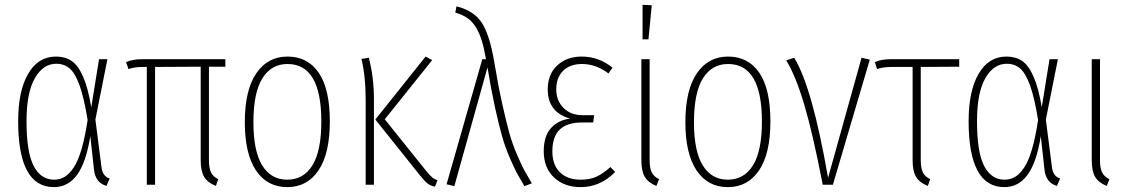

<svg xmlns="http://www.w3.org/2000/svg" viewBox="-20 -765 4667 795"><path d="M211.9 -530.8Q250 -530.8 276.6 -512.7Q303.2 -494.6 324 -447.8Q344.7 -400.9 357.9 -320.8L390.1 -520H424.8L375 -270L399.9 -75.2Q404.3 -34.7 434.1 -25.9L420.9 4.9Q375 -8.3 369.1 -63L354 -201.2Q336.4 -91.8 299.1 -41Q261.7 9.8 203.1 9.8Q55.2 9.8 55.2 -263.2Q55.2 -388.7 96.7 -459.7Q138.2 -530.8 211.9 -530.8ZM212.9 -501Q158.2 -501 124 -440.7Q89.8 -380.4 89.8 -263.2Q89.8 -134.8 119.4 -77.9Q148.9 -21 204.1 -21Q228 -21 247.3 -32.5Q266.6 -43.9 284.9 -71Q303.2 -98.1 317.6 -147.5Q332 -196.8 342.8 -268.1Q328.1 -358.9 310.1 -409.7Q292 -460.4 269.3 -480.7Q246.6 -501 212.9 -501Z M913.1 -488.8H845.2V-102.1Q845.2 -68.4 853.8 -51Q862.3 -33.7 883.8 -22.9L874 4.9Q839.8 -8.8 825.4 -32.5Q811 -56.2 811 -101.1V-488.8L622.1 -487.8V0H587.9V-487.8H572.3Q535.6 -487.8 512.2 -479L502 -507.8Q529.3 -520 570.8 -520H913.1Z M1170.4 -530.8Q1253.9 -530.8 1299.8 -463.6Q1345.7 -396.5 1345.7 -262.2Q1345.7 -128.9 1298.8 -59.6Q1252 9.8 1169.4 9.8Q1086.4 9.8 1040 -59.3Q993.7 -128.4 993.7 -258.8Q993.7 -391.6 1041 -461.2Q1088.4 -530.8 1170.4 -530.8ZM1170.4 -500Q1103.5 -500 1066.4 -440.7Q1029.3 -381.3 1029.3 -258.8Q1029.3 -139.2 1065.7 -80.1Q1102.1 -21 1169.4 -21Q1236.8 -21 1273.7 -80.6Q1310.5 -140.1 1310.5 -262.2Q1310.5 -500 1170.4 -500Z M1769.5 -516.1 1573.2 -271 1745.6 -56.2Q1759.8 -38.6 1769.5 -30.5Q1779.3 -22.5 1791.5 -19L1781.2 7.8Q1763.7 4.9 1751 -4.9Q1738.3 -14.6 1721.2 -36.1L1534.2 -270L1742.2 -530.8ZM1507.3 -525.9Q1528.3 -443.8 1528.3 -355V0H1494.1V-354Q1494.1 -448.7 1476.6 -521Z M1870.1 -738.8Q1943.4 -720.2 1975.6 -669.9Q2007.8 -619.6 2026.4 -508.8Q2042.5 -411.6 2059.6 -334.7Q2076.7 -257.8 2089.4 -212.6Q2102.1 -167.5 2121.6 -122.8Q2141.1 -78.1 2150.6 -60.5Q2160.2 -43 2182.1 -5.9L2151.4 5.9Q2130.4 -29.8 2119.9 -49.1Q2109.4 -68.4 2090.6 -111.8Q2071.8 -155.3 2059.1 -200Q2046.4 -244.6 2030 -318.6Q2013.7 -392.6 1998.5 -485.8L1861.3 5.9L1829.1 -2L1977.1 -520H1992.2Q1984.4 -565.4 1975.3 -595.2Q1966.3 -625 1951.9 -649.7Q1937.5 -674.3 1916.7 -689.2Q1896 -704.1 1865.2 -712.9Z M2388.2 -530.8Q2459.5 -530.8 2516.1 -484.9L2499.5 -460.9Q2447.3 -500 2390.1 -500Q2339.8 -500 2311.5 -471.7Q2283.2 -443.4 2283.2 -395Q2283.2 -348.6 2313 -318.4Q2342.8 -288.1 2392.1 -288.1H2440.4L2436 -257.8H2389.2Q2327.6 -257.8 2297.4 -228.3Q2267.1 -198.7 2267.1 -138.2Q2267.1 -82.5 2298.3 -51.8Q2329.6 -21 2384.3 -21Q2423.8 -21 2450.9 -33.9Q2478 -46.9 2507.3 -73.2L2527.3 -53.2Q2465.8 9.8 2384.3 9.8Q2316.9 9.8 2274.2 -30Q2231.4 -69.8 2231.4 -139.2Q2231.4 -200.7 2261 -234.1Q2290.5 -267.6 2340.3 -273.9Q2248 -300.3 2248 -395Q2248 -457.5 2287.4 -494.1Q2326.7 -530.8 2388.2 -530.8Z M2640.6 -745.1 2678.7 -743.2 2665 -602.1H2640.6ZM2669.9 -520V-102.1Q2669.9 -68.4 2678.7 -51Q2687.5 -33.7 2709 -22.9L2697.8 4.9Q2664.1 -8.8 2649.9 -32.5Q2635.7 -56.2 2635.7 -101.1V-520Z M2994.6 -530.8Q3078.1 -530.8 3124 -463.6Q3169.9 -396.5 3169.9 -262.2Q3169.9 -128.9 3123 -59.6Q3076.2 9.8 2993.7 9.8Q2910.6 9.8 2864.3 -59.3Q2817.9 -128.4 2817.9 -258.8Q2817.9 -391.6 2865.2 -461.2Q2912.6 -530.8 2994.6 -530.8ZM2994.6 -500Q2927.7 -500 2890.6 -440.7Q2853.5 -381.3 2853.5 -258.8Q2853.5 -139.2 2889.9 -80.1Q2926.3 -21 2993.7 -21Q3061 -21 3097.9 -80.6Q3134.8 -140.1 3134.8 -262.2Q3134.8 -500 2994.6 -500Z M3268.6 -525.9Q3343.3 -404.3 3408.7 -28.8L3547.4 -525.9L3581.5 -518.1L3428.7 0H3386.7Q3345.7 -212.4 3309.8 -332.8Q3273.9 -453.1 3235.4 -515.1Z M3951.7 -488.8 3792.5 -487.8V-102.1Q3792.5 -68.4 3801.3 -51Q3810.1 -33.7 3831.5 -22.9L3821.8 4.9Q3787.6 -8.8 3773.2 -32.5Q3758.8 -56.2 3758.8 -101.1V-487.8H3672.4Q3635.3 -487.8 3611.8 -479L3602.5 -507.8Q3628.9 -520 3670.4 -520H3951.7Z M4147.5 -530.8Q4185.5 -530.8 4212.2 -512.7Q4238.8 -494.6 4259.5 -447.8Q4280.3 -400.9 4293.5 -320.8L4325.7 -520H4360.4L4310.5 -270L4335.4 -75.2Q4339.8 -34.7 4369.6 -25.9L4356.4 4.9Q4310.5 -8.3 4304.7 -63L4289.6 -201.2Q4272 -91.8 4234.6 -41Q4197.3 9.8 4138.7 9.8Q3990.7 9.8 3990.7 -263.2Q3990.7 -388.7 4032.2 -459.7Q4073.7 -530.8 4147.5 -530.8ZM4148.4 -501Q4093.8 -501 4059.6 -440.7Q4025.4 -380.4 4025.4 -263.2Q4025.4 -134.8 4054.9 -77.9Q4084.5 -21 4139.6 -21Q4163.6 -21 4182.9 -32.5Q4202.1 -43.9 4220.5 -71Q4238.8 -98.1 4253.2 -147.5Q4267.6 -196.8 4278.3 -268.1Q4263.7 -358.9 4245.6 -409.7Q4227.5 -460.4 4204.8 -480.7Q4182.1 -501 4148.4 -501Z M4534.7 -520V-102.1Q4534.7 -68.4 4543.5 -51Q4552.2 -33.7 4573.7 -22.9L4562.5 4.9Q4528.8 -8.8 4514.6 -32.5Q4500.5 -56.2 4500.5 -101.1V-520Z"/></svg>

Font: Fira Sans Compressed UltraLight
Style: Regular
Weight: 200
Width: 1
Designer: Carrois Corporate & Edenspiekermann AG
Foundry: Carrois Corporate GbR & Edenspiekermann AG
Version: Version 4.203;PS 004.203;hotconv 1.0.88;makeotf.lib2.5.64775